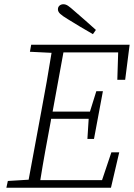

<svg xmlns="http://www.w3.org/2000/svg" viewBox="-20 -885 631 905"><path d="M121 -641 127 -674H591L570 -509H533L537 -638H279L228 -359H404L434 -455H465L423 -230H392L398 -325H221L219 -312Q206 -243 193.5 -174Q181 -105 170 -36H461L505 -167H542L503 0H10L17 -32L115 -38L175 -362Q188 -430 200 -499Q212 -568 223 -636ZM432 -744 418 -724Q388 -741 358 -759Q328 -777 299 -795Q274 -810 263.5 -820Q253 -830 253 -841Q253 -852 260.5 -858.5Q268 -865 279 -865Q290 -865 301 -857.5Q312 -850 332 -832Q356 -811 381.5 -789Q407 -767 432 -744Z"/></svg>

Font: Source Serif 4 SmText Light
Style: Italic
Weight: 300
Italic angle: -12°
Designer: Frank Grießhammer
Foundry: Adobe
Version: Version 4.005;hotconv 1.1.0;makeotfexe 2.6.0